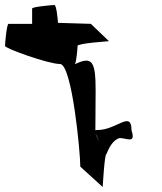

<svg xmlns="http://www.w3.org/2000/svg" viewBox="-31 -759 644 765"><path d="M-11 -576C-11 -566 162 -504 208 -504C256 -504 289 -151 289 -95L378 -14C378 -6 385 -145 393 -145C403 -170 419 -202 446 -209C475 -209 511 -184 493 -240C493 -321 434 -241 358 -241C354 -241 351 -241 349 -240L350 -399C350 -514 337 -537 267 -503C273 -508 278 -566 278 -576C278 -587 411 -595 403 -595L331 -664L200 -668C200 -676 194 -739 186 -739C177 -739 97 -732 97 -725V-664H3C-4 -664 -11 -587 -11 -576ZM364 -193 349 -228C354 -220 359 -207 364 -193Z"/></svg>

Font: Ampere
Style: Cnd
Weight: 400
Version: Version 1